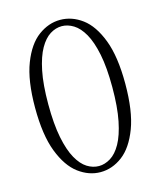

<svg xmlns="http://www.w3.org/2000/svg" viewBox="-112 -819 767 915"><g transform="rotate(-15 271.0 -361.5)"><path d="M271 14Q214 14 163 -24Q112 -62 80 -145Q48 -228 48 -363Q48 -497 80 -579.5Q112 -662 163 -699.5Q214 -737 271 -737Q329 -737 379.5 -699.5Q430 -662 461.5 -579.5Q493 -497 493 -363Q493 -228 461.5 -145Q430 -62 379.5 -24Q329 14 271 14ZM271 -16Q300 -16 328.5 -33.5Q357 -51 379.5 -91Q402 -131 415.5 -198Q429 -265 429 -363Q429 -460 415.5 -526Q402 -592 379.5 -631.5Q357 -671 328.5 -688.5Q300 -706 271 -706Q241 -706 213 -688.5Q185 -671 162.5 -631.5Q140 -592 126.5 -526Q113 -460 113 -363Q113 -265 126.5 -198Q140 -131 162.5 -91Q185 -51 213 -33.5Q241 -16 271 -16Z"/></g></svg>

Font: Noto Serif TC ExtraLight ExtraLight
Style: Regular
Weight: 250
Version: Version 2.003-H1;hotconv 1.1.1;makeotfexe 2.6.0